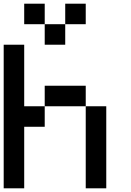

<svg xmlns="http://www.w3.org/2000/svg" viewBox="-20 -1020 707 1040"><path d="M111.1 -333.3V0H0V-777.8H111.1V-444.4H222.2V-333.3ZM555.6 0H444.4V-444.4H555.6ZM444.4 -444.4H222.2V-555.6H444.4ZM222.2 -888.9H111.1V-1000H222.2ZM333.3 -777.8H222.2V-888.9H333.3ZM444.4 -888.9H333.3V-1000H444.4Z"/></svg>

Font: Pixeloid Sans
Style: Regular
Weight: 400
Designer: GGBotNet
Foundry: GGBotNet
Version: 0.5